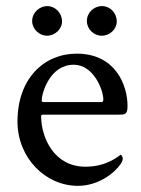

<svg xmlns="http://www.w3.org/2000/svg" viewBox="-20 -601 461 627"><path d="M230.5 -425.8C124 -425.8 37.1 -344.7 37.1 -204.1C37.1 -85.9 127.9 5.9 234.4 5.9C300.8 5.9 353.5 -35.2 374 -65.4C377.9 -70.3 380.9 -78.1 380.9 -83C380.9 -90.8 375 -95.7 374 -95.7C368.2 -92.8 331.1 -56.6 258.8 -56.6C156.2 -56.6 114.3 -152.3 114.3 -221.7C114.3 -225.6 116.2 -226.6 122.1 -226.6H367.2C387.7 -226.6 396.5 -226.6 396.5 -254.9C396.5 -321.3 358.4 -425.8 230.5 -425.8ZM220.7 -389.6C286.1 -389.6 317.4 -306.6 317.4 -276.4C317.4 -272.5 316.4 -267.6 312.5 -267.6H122.1C117.2 -267.6 116.2 -270.5 116.2 -273.4C116.2 -294.9 141.6 -389.6 220.7 -389.6ZM313.5 -581.1C286.1 -581.1 263.7 -559.6 263.7 -532.2C263.7 -506.8 285.2 -484.4 312.5 -484.4C338.9 -484.4 361.3 -505.9 361.3 -531.2C361.3 -558.6 339.8 -581.1 313.5 -581.1ZM134.8 -581.1C108.4 -581.1 85 -559.6 85 -532.2C85 -506.8 107.4 -484.4 133.8 -484.4C159.2 -484.4 182.6 -505.9 182.6 -531.2C182.6 -558.6 160.2 -581.1 134.8 -581.1Z"/></svg>

Font: Crimson
Style: Roman
Weight: 400
Version: Version 0.2